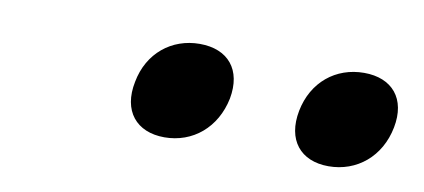

<svg xmlns="http://www.w3.org/2000/svg" viewBox="-32 -862 684 310"><g transform="rotate(10 310.0 -707.0)"><path d="M246 -628C292.5 -628 329.5 -659 339.5 -708C348.5 -756.5 323 -786.5 276.5 -786.5C230.5 -786.5 193 -756.5 184 -708C174 -659 200 -628 246 -628ZM515 -628C561.5 -628 599 -659 608.5 -708C618 -756.5 592 -786.5 546 -786.5C499.5 -786.5 462.5 -756.5 453 -708C443.5 -659 469 -628 515 -628Z"/></g></svg>

Font: Monaspace Neon SemiBold
Style: Italic
Weight: 600
Italic angle: -11°
Designer: Riley Cran & the Lettermatic Team
Foundry: Lettermatic
Version: Version 1.200 (Monaspace Neon)